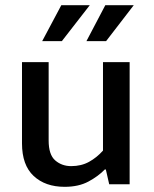

<svg xmlns="http://www.w3.org/2000/svg" viewBox="-20 -712 594 742"><path d="M378 -472H481V0H402L389 -57H385Q360 -31 322 -10.5Q284 10 230 10Q155 10 110 -32Q65 -74 65 -158V-472H168V-169Q168 -114 193.5 -92Q219 -70 255 -70Q294 -70 324 -86.5Q354 -103 378 -130ZM219 -553H143L217 -692H327ZM390 -553H314L387 -692H497Z"/></svg>

Font: Ek Mukta Medium
Style: Regular
Weight: 500
Designer: Girish Dalvi and Yashodeep Gholap
Foundry: Ek Type
Version: Version 2.538;PS 1.002;hotconv 16.6.51;makeotf.lib2.5.65220;